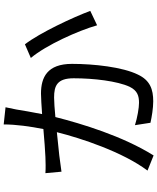

<svg xmlns="http://www.w3.org/2000/svg" viewBox="74 -901 852 1040"><g transform="rotate(-90 500.0 -381.0)"><path d="M346 -787C346 -720 335 -643 321 -572C261 -567 203 -562 170 -561C139 -560 113 -559 82 -561L90 -474C116 -478 156 -483 179 -486C205 -489 253 -494 304 -499C271 -367 197 -143 96 -8L178 25C283 -143 350 -365 386 -507C429 -511 468 -514 492 -514C555 -514 596 -498 596 -408C596 -300 581 -172 550 -105C529 -62 500 -54 463 -54C436 -54 383 -63 342 -76L355 8C386 15 434 23 471 23C536 23 585 6 616 -60C657 -143 674 -299 674 -417C674 -551 601 -585 513 -585C489 -585 448 -582 402 -579C413 -632 422 -690 427 -719C431 -738 435 -759 439 -777ZM706 -640C776 -557 854 -383 883 -281L961 -318C927 -410 842 -592 780 -672Z"/></g></svg>

Font: Noto Sans CJK JP Regular
Style: Regular
Weight: 400
Designer: Ryoko NISHIZUKA (kana & ideographs); Paul D. Hunt (Latin, Greek & Cyrillic); Wenlong ZHANG (bopomofo); Sandoll Communica
Foundry: Adobe Systems Incorporated
Version: Version 1.001;PS 1.001;hotconv 1.0.78;makeotf.lib2.5.61930